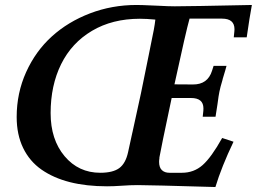

<svg xmlns="http://www.w3.org/2000/svg" viewBox="-20 -753 1038 776"><path d="M557.6 -732.4Q582.5 -731.9 622.3 -729.7Q662.1 -727.5 686.5 -727.5Q743.2 -727.5 998 -732.9Q988.8 -684.1 977.1 -602.1H924.8L927.2 -626Q927.7 -629.4 927.7 -634.8Q927.7 -677.7 877.4 -677.7H746.1Q731.9 -627.9 685.1 -412.1L759.8 -411.6Q819.3 -411.1 836.9 -466.8L843.3 -486.8H895.5Q893.6 -479 890.4 -468.3Q887.2 -457.5 883.8 -446.3Q880.4 -435.1 879.4 -431.6L879.9 -432.1Q874 -412.1 871.6 -403.1Q869.1 -394 866.7 -382.1Q864.3 -370.1 863.3 -362.8Q862.3 -355.5 858.9 -331.3Q855.5 -307.1 851.1 -281.2H799.3L801.8 -304.7Q802.2 -308.6 802.2 -314.9Q802.2 -356.9 752 -356.9H673.8Q629.4 -147.5 624 -115.2H624.5Q623 -105.5 623 -99.1Q623 -76.2 634.3 -65.4Q645.5 -54.7 664.6 -54.7H715.3Q763.7 -54.7 798.8 -85.7Q834 -116.7 877.9 -195.3L923.8 -180.2Q875.5 -79.1 850.6 2.9Q583.5 -4.9 537.1 -4.9Q506.8 -4.9 472.9 -2.4Q439 0 412.6 0Q329.1 0 262.7 -16.8Q196.3 -33.7 147.9 -67.4Q99.6 -101.1 73.5 -155Q47.4 -209 47.4 -280.3Q47.4 -377 85.7 -461.7Q124 -546.4 189.5 -605.7Q254.9 -665 343.8 -699Q432.6 -732.9 531.7 -732.9Q549.3 -732.9 557.6 -732.4ZM545.4 -677.2Q434.1 -677.2 351.8 -628.4Q269.5 -579.6 227.1 -493.7Q184.6 -407.7 184.6 -295.9Q184.6 -189 241 -121.8Q297.4 -54.7 385.3 -54.7Q436.5 -54.7 462.2 -73.7Q487.8 -92.8 497.6 -137.7Q502 -160.2 515.1 -217.8V-217.3Q551.3 -377.9 581.1 -530.3Q583.5 -543.9 590.3 -576.2Q597.2 -608.4 601.6 -632.3Q606 -656.2 607.9 -673.8Q572.3 -677.2 545.4 -677.2Z"/></svg>

Font: Flanker
Style: Bold Italic
Weight: 700
Italic angle: -12°
Designer: Flanker
Version: Version 2.000